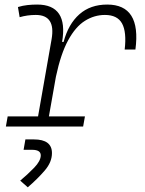

<svg xmlns="http://www.w3.org/2000/svg" viewBox="-20 -547 626 830"><path d="M5.4 0 13.2 -43.9H144.5L203.1 -377.9Q221.2 -482.4 134.8 -482.4Q98.6 -482.4 64.9 -472.7L57.6 -516.6Q78.1 -522.9 98.9 -525.1Q119.6 -527.3 140.6 -527.3Q275.9 -527.3 248.5 -365.7H254.9Q275.4 -442.9 323 -485.1Q370.6 -527.3 443.4 -527.3Q591.3 -527.3 565.4 -333H519Q527.8 -408.7 507.6 -445.6Q487.3 -482.4 433.6 -482.4Q387.7 -482.4 347.2 -457Q306.6 -431.6 274.7 -373Q242.7 -314.5 221.7 -215.3L191.4 -43.9H347.2L339.4 0ZM100.1 262.7 67.4 233.9Q99.1 207.5 127.7 178Q156.2 148.4 156.2 124.5Q156.2 100.6 118.7 100.6H82L89.8 55.7H126.5Q204.6 55.7 204.6 114.7Q204.6 153.8 173.6 189.9Q142.6 226.1 100.1 262.7Z"/></svg>

Font: Cascadia Mono NF ExtraLight
Style: Italic
Weight: 200
Italic angle: -10°
Monospace: yes
Designer: Aaron Bell
Foundry: Saja Typeworks
Version: Version 2404.023; ttfautohint (v1.8.4)